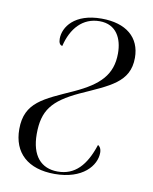

<svg xmlns="http://www.w3.org/2000/svg" viewBox="-68 -597 527 660"><g transform="rotate(10 195.0 -267.0)"><path d="M167 10C265 10 309 -44 309 -89C309 -104 302 -112 297 -114C273 -40 236 0 176 0C118 0 83 -39 83 -115C83 -197 113 -235 203 -277C302 -322 370 -345 370 -431C370 -502 320 -544 234 -544C140 -544 104 -492 104 -451C104 -438 108 -429 117 -428C132 -491 170 -534 229 -534C288 -534 310 -487 310 -436C310 -361 269 -321 184 -282C85 -237 21 -215 21 -121C21 -38 74 10 167 10Z"/></g></svg>

Font: Noto Serif Display Condensed Light
Style: Italic
Weight: 300
Width: 3
Italic angle: -12°
Designer: Monotype Design Team
Foundry: Monotype Imaging Inc.
Version: Version 2.009